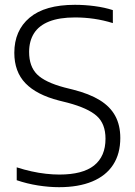

<svg xmlns="http://www.w3.org/2000/svg" viewBox="-20 -769 560 798"><path d="M225.5 9Q184 9 138 1.8Q92 -5.5 49.5 -20V-73.5Q80.5 -63.5 111 -56.8Q141.5 -50 170.8 -46.8Q200 -43.5 227 -43.5Q323.5 -43.5 371 -81.2Q418.5 -119 418.5 -192.5Q418.5 -254.5 382.2 -287Q346 -319.5 261.5 -342L225.5 -351Q132 -375 85.8 -423Q39.5 -471 39.5 -549.5Q39.5 -642 103 -695.5Q166.5 -749 291.5 -749Q332.5 -749 373.8 -743.5Q415 -738 449 -727V-673Q410.5 -685 371.2 -690.8Q332 -696.5 292 -696.5Q227 -696.5 184.5 -679.8Q142 -663 121.5 -630.8Q101 -598.5 101 -553Q101 -493 134 -460Q167 -427 247.5 -405.5L283.5 -396.5Q351 -379.5 394.5 -352.8Q438 -326 459 -287.2Q480 -248.5 480 -195.5Q480 -130 450.2 -84.2Q420.5 -38.5 363.5 -14.8Q306.5 9 225.5 9Z"/></svg>

Font: Encode Sans Condensed Thin Light
Style: Regular
Weight: 300
Version: Version 3.002